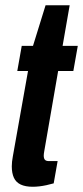

<svg xmlns="http://www.w3.org/2000/svg" viewBox="-20 -702 317 733"><path d="M105 11Q77 11 59 2.5Q41 -6 33 -23.5Q25 -41 25 -67Q25 -75 26 -85Q27 -95 29 -105L87 -431H46L63 -527H106L154 -682H246L219 -527H277L260 -431H202L149 -125Q148 -121 147.5 -115.5Q147 -110 147 -108Q147 -97 151.5 -92Q156 -87 167 -87H200L185 -2Q171 2 157 5Q143 8 130 9.5Q117 11 105 11Z"/></svg>

Font: Archivo ExtraCondensed
Style: Bold Italic
Weight: 700
Width: 2
Italic angle: -10°
Designer: Hector Gatti
Foundry: Omnibus-Type
Version: Version 2.001